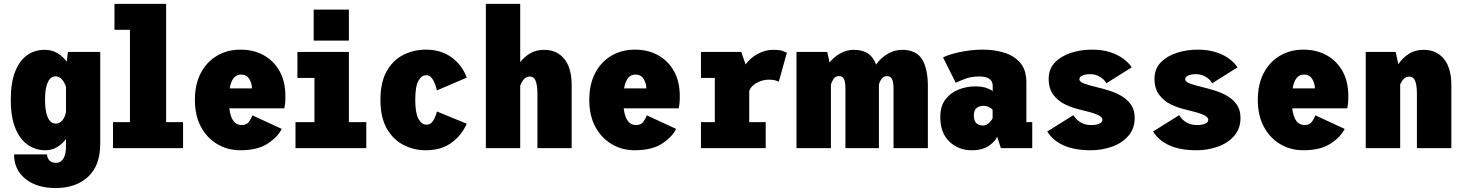

<svg xmlns="http://www.w3.org/2000/svg" viewBox="-20 -770 7615 998"><path d="M215.5 11Q165.5 11 124.8 -17Q84 -45 60 -103Q36 -161 36 -251Q36 -341 59 -398.5Q82 -456 121.5 -483.5Q161 -511 211.5 -511Q251 -511 279.5 -493.2Q308 -475.5 327 -449L333 -500H501V-23Q501 91 437.5 149.2Q374 207.5 269 207.5Q171.5 207.5 112.2 159.8Q53 112 53 32.5H224.5Q224.5 49.5 236 63Q247.5 76.5 272 76.5Q294.5 76.5 308.8 55.5Q323 34.5 323 -13V-47Q304 -22 277.2 -5.5Q250.5 11 215.5 11ZM214 -251Q214 -191 228.5 -159.2Q243 -127.5 270.5 -127.5Q289.5 -127.5 303.8 -144Q318 -160.5 323 -188.5V-318Q316 -341 302.2 -357Q288.5 -373 269 -373Q242.5 -373 228.2 -341.8Q214 -310.5 214 -251Z M567.5 0V-135H655.5V-615H575V-750H843.5V-135H931.5V0Z M1229 11Q1164 11 1110.5 -20.2Q1057 -51.5 1025 -110Q993 -168.5 993 -250.5Q993 -331.5 1023.5 -390Q1054 -448.5 1107.8 -480.2Q1161.5 -512 1230.5 -512Q1297 -512 1349.5 -483.5Q1402 -455 1432.8 -401Q1463.5 -347 1463.5 -269.5Q1463.5 -246.5 1461.8 -231.2Q1460 -216 1458 -207H1172Q1182 -120 1236 -120Q1263 -120 1275.2 -138.5Q1287.5 -157 1292 -170.5L1444.5 -100Q1423 -57 1370.5 -23Q1318 11 1229 11ZM1233 -382.5Q1186 -382.5 1174 -310.5H1289.5V-314Q1289.5 -336 1275.8 -359.2Q1262 -382.5 1233 -382.5Z M1610.5 -720H1793.5V-559H1610.5ZM1516 0V-135H1614.5V-365H1526V-500H1793.5V-135H1884V0Z M2193.5 11Q2132 11 2078 -16.2Q2024 -43.5 1990.8 -101.5Q1957.5 -159.5 1957.5 -251Q1957.5 -344 1990.8 -401.5Q2024 -459 2078 -485.5Q2132 -512 2193.5 -512Q2272 -512 2327.2 -472Q2382.5 -432 2406 -366.5L2251 -300Q2248 -315 2241.2 -333.2Q2234.5 -351.5 2223.5 -365.2Q2212.5 -379 2196 -379Q2171 -379 2154.8 -350Q2138.5 -321 2138.5 -251Q2138.5 -182.5 2155 -152.2Q2171.5 -122 2196.5 -122Q2220.5 -122 2233.5 -145.8Q2246.5 -169.5 2251 -190.5L2406 -127Q2379 -65.5 2325.8 -27.2Q2272.5 11 2193.5 11Z M2505.5 0V-750H2684V-446.5Q2704.5 -474.5 2735.8 -492.8Q2767 -511 2808 -511Q2874.5 -511 2913 -464Q2951.5 -417 2951.5 -326V0H2773.5V-282.5Q2773.5 -325 2764.8 -348.5Q2756 -372 2733.5 -372Q2714.5 -372 2702 -356.8Q2689.5 -341.5 2684 -324.5V0Z M3279 11Q3214 11 3160.5 -20.2Q3107 -51.5 3075 -110Q3043 -168.5 3043 -250.5Q3043 -331.5 3073.5 -390Q3104 -448.5 3157.8 -480.2Q3211.5 -512 3280.5 -512Q3347 -512 3399.5 -483.5Q3452 -455 3482.8 -401Q3513.5 -347 3513.5 -269.5Q3513.5 -246.5 3511.8 -231.2Q3510 -216 3508 -207H3222Q3232 -120 3286 -120Q3313 -120 3325.2 -138.5Q3337.5 -157 3342 -170.5L3494.5 -100Q3473 -57 3420.5 -23Q3368 11 3279 11ZM3283 -382.5Q3236 -382.5 3224 -310.5H3339.5V-314Q3339.5 -336 3325.8 -359.2Q3312 -382.5 3283 -382.5Z M3623.5 0V-135H3695.5V-365H3623.5V-500H3833L3855.5 -435Q3881.5 -470.5 3920.2 -490.8Q3959 -511 3998.5 -511Q4034.5 -511 4050.5 -504.5Q4066.5 -498 4070 -495.5L4028 -345Q4024.5 -347.5 4011.2 -351.8Q3998 -356 3976 -356Q3944.5 -356 3914.2 -339.8Q3884 -323.5 3874.5 -298V-135H3960V0Z M4120 0V-500H4280L4292 -445Q4315.5 -475 4348.8 -493Q4382 -511 4417.5 -511Q4464 -511 4492.2 -491.5Q4520.5 -472 4534 -434.5Q4558 -469 4594 -490Q4630 -511 4669 -511Q4742.5 -511 4772.8 -461.8Q4803 -412.5 4803 -322.5V0H4624.5V-306.5Q4624.5 -344 4616.5 -359.2Q4608.5 -374.5 4590 -374.5Q4573 -374.5 4562.2 -359.5Q4551.5 -344.5 4548.5 -329V0H4374.5V-306.5Q4374.5 -344 4367 -359.2Q4359.5 -374.5 4340.5 -374.5Q4322.5 -374.5 4312.2 -359Q4302 -343.5 4299 -328.5V0Z M5031 11Q4961.5 11 4914.5 -34.2Q4867.5 -79.5 4867.5 -161Q4867.5 -219 4894.8 -254Q4922 -289 4964 -305Q5006 -321 5049 -321Q5086 -321 5109.5 -312Q5133 -303 5140 -296V-324Q5140 -372.5 5069.5 -372.5Q5029 -372.5 4996.5 -360.2Q4964 -348 4948 -339.5L4882 -471Q4897 -480 4929 -489.5Q4961 -499 5003.2 -505.5Q5045.5 -512 5090.5 -512Q5146.5 -512 5198 -496.8Q5249.5 -481.5 5282.2 -444.5Q5315 -407.5 5315 -342V-135H5345.5V0H5182.5L5163 -60Q5155 -36.5 5121 -12.8Q5087 11 5031 11ZM5089.5 -117.5Q5108 -117.5 5122.2 -132.2Q5136.5 -147 5139.5 -156V-199Q5135.5 -205.5 5121.8 -212.8Q5108 -220 5091 -220Q5071.5 -220 5056.8 -209Q5042 -198 5042 -170Q5042 -141 5055.5 -129.2Q5069 -117.5 5089.5 -117.5Z M5649.5 11Q5565.5 11 5509.2 -14Q5453 -39 5423.5 -86.5L5559.5 -171.5Q5573.5 -147.5 5596.8 -133.8Q5620 -120 5652 -120Q5677.5 -120 5694 -127Q5710.5 -134 5710.5 -147.5Q5710.5 -162 5683.8 -173.8Q5657 -185.5 5595 -200Q5554.5 -209 5517 -227Q5479.5 -245 5455.2 -277.2Q5431 -309.5 5431 -360.5Q5431 -412.5 5464 -446Q5497 -479.5 5548.2 -495.8Q5599.5 -512 5655 -512Q5711 -512 5752.5 -498Q5794 -484 5821.5 -462.8Q5849 -441.5 5862.5 -420L5730.5 -337Q5722 -355.5 5698.5 -370Q5675 -384.5 5646.5 -384.5Q5624 -384.5 5607.2 -377.8Q5590.5 -371 5590.5 -358Q5590.5 -345 5615.2 -335.8Q5640 -326.5 5684.5 -316Q5713.5 -309 5747 -298.5Q5780.5 -288 5810.2 -270.5Q5840 -253 5859 -225.5Q5878 -198 5878 -157.5Q5878 -101 5845 -63.5Q5812 -26 5759.8 -7.5Q5707.5 11 5649.5 11Z M6199.5 11Q6115.5 11 6059.2 -14Q6003 -39 5973.5 -86.5L6109.5 -171.5Q6123.5 -147.5 6146.8 -133.8Q6170 -120 6202 -120Q6227.5 -120 6244 -127Q6260.5 -134 6260.5 -147.5Q6260.5 -162 6233.8 -173.8Q6207 -185.5 6145 -200Q6104.5 -209 6067 -227Q6029.5 -245 6005.2 -277.2Q5981 -309.5 5981 -360.5Q5981 -412.5 6014 -446Q6047 -479.5 6098.2 -495.8Q6149.5 -512 6205 -512Q6261 -512 6302.5 -498Q6344 -484 6371.5 -462.8Q6399 -441.5 6412.5 -420L6280.5 -337Q6272 -355.5 6248.5 -370Q6225 -384.5 6196.5 -384.5Q6174 -384.5 6157.2 -377.8Q6140.5 -371 6140.5 -358Q6140.5 -345 6165.2 -335.8Q6190 -326.5 6234.5 -316Q6263.5 -309 6297 -298.5Q6330.5 -288 6360.2 -270.5Q6390 -253 6409 -225.5Q6428 -198 6428 -157.5Q6428 -101 6395 -63.5Q6362 -26 6309.8 -7.5Q6257.5 11 6199.5 11Z M6754 11Q6689 11 6635.5 -20.2Q6582 -51.5 6550 -110Q6518 -168.5 6518 -250.5Q6518 -331.5 6548.5 -390Q6579 -448.5 6632.8 -480.2Q6686.5 -512 6755.5 -512Q6822 -512 6874.5 -483.5Q6927 -455 6957.8 -401Q6988.5 -347 6988.5 -269.5Q6988.5 -246.5 6986.8 -231.2Q6985 -216 6983 -207H6697Q6707 -120 6761 -120Q6788 -120 6800.2 -138.5Q6812.5 -157 6817 -170.5L6969.5 -100Q6948 -57 6895.5 -23Q6843 11 6754 11ZM6758 -382.5Q6711 -382.5 6699 -310.5H6814.5V-314Q6814.5 -336 6800.8 -359.2Q6787 -382.5 6758 -382.5Z M7079 0V-500H7234.5L7248.5 -436Q7268.5 -467.5 7301.5 -489.2Q7334.5 -511 7380 -511Q7446.5 -511 7485.2 -464Q7524 -417 7524 -326V0H7345V-282.5Q7345 -325 7336.2 -348.5Q7327.5 -372 7305 -371.5Q7288 -372 7276 -359Q7264 -346 7258 -330.5V0Z"/></svg>

Font: Trispace SemiCondensed ExtraBold
Style: Regular
Weight: 800
Width: 4
Designer: Tyler Finck
Foundry: Etcetera Type Company
Version: Version 1.210; ttfautohint (v1.8.3)